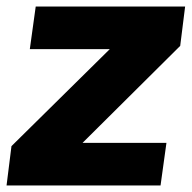

<svg xmlns="http://www.w3.org/2000/svg" viewBox="-46 -566 585 586"><path d="M444 0 462 -130H206L504 -426L519 -546H63L45 -416H289L-11 -120L-26 0Z"/></svg>

Font: Plus Jakarta Sans ExtraBold
Style: Italic
Weight: 800
Italic angle: -8°
Designer: Gumpita Rahayu
Foundry: Tokotype
Version: Version 2.071;gftools[0.9.30]